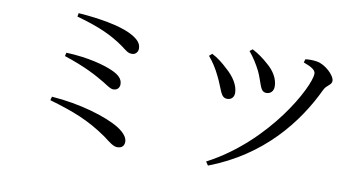

<svg xmlns="http://www.w3.org/2000/svg" viewBox="-74 -916 2148 1140"><g transform="rotate(10 1000.0 -346.0)"><path d="M680 19C711 19 722 1 722 -21C722 -46 701 -73 662 -98C582 -148 417 -197 247 -209L241 -187C384 -145 479 -110 593 -31C629 -4 655 19 680 19ZM598 -315C622 -315 635 -332 635 -352C635 -385 610 -407 569 -425C518 -448 417 -476 286 -481L281 -460C409 -418 478 -380 535 -346C565 -327 581 -315 598 -315ZM671 -542C693 -542 706 -561 706 -579C706 -610 688 -635 630 -663C564 -694 447 -716 317 -725L313 -704C448 -666 523 -633 602 -578C633 -555 646 -541 671 -542Z M1215 11 1230 33C1547 -88 1727 -319 1826 -529C1841 -560 1871 -565 1871 -590C1871 -624 1809 -681 1760 -688C1736 -692 1709 -692 1690 -689L1684 -669C1737 -650 1758 -634 1758 -614C1758 -536 1565 -172 1215 11ZM1273 -377C1301 -377 1315 -397 1314 -422C1313 -464 1285 -513 1233 -557C1210 -579 1175 -608 1140 -625L1123 -610C1149 -580 1173 -543 1194 -499C1230 -428 1232 -377 1273 -377ZM1496 -452C1520 -452 1539 -468 1539 -498C1539 -544 1512 -589 1470 -624C1440 -651 1410 -673 1372 -693L1355 -680C1382 -648 1407 -608 1425 -572C1457 -505 1456 -452 1496 -452Z"/></g></svg>

Font: Source Han Serif SC Medium
Style: Regular
Weight: 500
Designer: Ryoko NISHIZUKA 西塚涼子 (kana & ideographs); Frank Grießhammer (Latin, Greek & Cyrillic); Wenlong ZHANG 张文龙 (bopomofo); San
Foundry: Adobe
Version: Version 2.003;hotconv 1.1.1;makeotfexe 2.6.0